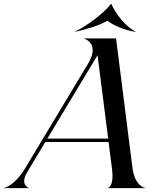

<svg xmlns="http://www.w3.org/2000/svg" viewBox="-130 -980 814 1000"><path d="M-110 0H21V-1C19.5 -1 -28 -17.5 12 -84L106 -240.5H435.5L453.5 -100C465 -10.5 434.5 -1.5 432.5 -1.5V0H627.5V-1.5C621.5 -1.5 572 -11.5 559.5 -108.5L474.5 -780H309V-778C312 -778 391.5 -753 328.5 -648L-1 -100.5C-49 -20.5 -101 -1.5 -110 -1.5ZM430.5 -871.5H428.5C389.5 -848 320 -827 262 -814.5L260.5 -815.5C317 -841.5 409.5 -909 448 -959.5H450C470.5 -909 527.5 -838 577 -815.5L574 -814.5C517.5 -822 456 -851 430.5 -871.5ZM116.5 -258 378 -692.5 433.5 -258Z"/></svg>

Font: Beautique Display Thin
Style: Bold
Weight: 500
Italic angle: -12°
Designer: Nhat-Quang Ngo
Version: Version 1.100;Glyphs 3.2.3 (3260)